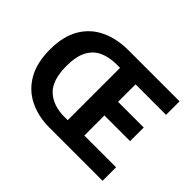

<svg xmlns="http://www.w3.org/2000/svg" viewBox="-129 -863 1095 1095"><g transform="rotate(45 418.5 -315.5)"><path d="M359 0Q268 0 197 -35Q126 -70 85.5 -140.5Q45 -211 45 -318Q45 -424 86 -493.5Q127 -563 199.5 -597Q272 -631 366 -631H777V-522H531V-381H738V-271H531V-109H787V0ZM374 -104H402V-526H374Q315 -526 271 -506Q227 -486 202.5 -440.5Q178 -395 178 -318Q178 -202 231.5 -153Q285 -104 374 -104Z"/></g></svg>

Font: Narnoor
Style: Bold
Weight: 700
Designer: S. Sridhar Murthy
Foundry: SIL International
Version: Version 3.000